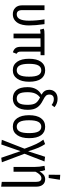

<svg xmlns="http://www.w3.org/2000/svg" viewBox="1089 -1922 1043 3261"><g transform="rotate(90 1610.5 -291.5)"><path d="M390.1 -525.9Q412.1 -371.1 412.1 -261.2Q412.1 -202.1 401.6 -155Q391.1 -107.9 373.3 -77.1Q355.5 -46.4 330.8 -25.9Q306.2 -5.4 279.1 3.4Q252 12.2 221.2 12.2Q155.8 12.2 113.3 -28.8Q70.8 -69.8 70.8 -142.1V-525.9H151.9V-146Q151.9 -54.2 224.1 -54.2Q331.1 -54.2 331.1 -262.2Q331.1 -389.2 309.1 -525.9Z M917.5 -459H856.4V-126Q856.4 -94.2 864.7 -78.4Q873 -62.5 893.6 -50.8L868.7 11.2Q819.3 -3.9 797.4 -33.9Q775.4 -64 775.4 -117.2V-459L631.3 -458V0H550.8V-458Q511.2 -458 484.4 -449.2L466.8 -512.2Q486.8 -521 506.1 -523.4Q525.4 -525.9 567.4 -525.9H917.5Z M1174.3 -537.1Q1267.1 -537.1 1317.6 -468Q1368.2 -398.9 1368.2 -264.2Q1368.2 -135.7 1316.4 -61.8Q1264.6 12.2 1173.3 12.2Q1081.1 12.2 1029.5 -60.5Q978 -133.3 978 -263.2Q978 -395.5 1029.5 -466.3Q1081.1 -537.1 1174.3 -537.1ZM1174.3 -471.2Q1119.6 -471.2 1091.8 -422.1Q1064 -373 1064 -263.2Q1064 -153.8 1091.6 -104Q1119.1 -54.2 1173.3 -54.2Q1227.5 -54.2 1254.9 -103.8Q1282.2 -153.3 1282.2 -264.2Q1282.2 -373.5 1254.9 -422.4Q1227.5 -471.2 1174.3 -471.2Z M1684.1 -499Q1726.6 -477.5 1755.1 -454.8Q1783.7 -432.1 1804.7 -401.9Q1825.7 -371.6 1835.4 -332.3Q1845.2 -293 1845.2 -241.2Q1845.2 -121.6 1794.4 -54.7Q1743.7 12.2 1652.8 12.2Q1561.5 12.2 1510.7 -49.1Q1460 -110.4 1460 -238.8Q1460 -402.8 1587.9 -474.1Q1542.5 -501 1523.7 -532.5Q1504.9 -564 1504.9 -606.9Q1504.9 -667.5 1545.2 -707.8Q1585.4 -748 1659.2 -748Q1736.8 -748 1800.3 -695.8L1763.2 -647Q1735.8 -667 1713.1 -675.5Q1690.4 -684.1 1661.1 -684.1Q1623.5 -684.1 1604.7 -663.6Q1585.9 -643.1 1585.9 -607.9Q1585.9 -572.8 1605 -551Q1624 -529.3 1684.1 -499ZM1652.8 -54.2Q1707 -54.2 1733.6 -96.7Q1760.3 -139.2 1760.3 -241.2Q1760.3 -326.2 1734.6 -370.1Q1709 -414.1 1635.3 -450.2Q1590.3 -417.5 1568.1 -367.4Q1545.9 -317.4 1545.9 -238.8Q1545.9 -138.2 1571.8 -96.2Q1597.7 -54.2 1652.8 -54.2Z M2132.8 -537.1Q2225.6 -537.1 2276.1 -468Q2326.7 -398.9 2326.7 -264.2Q2326.7 -135.7 2274.9 -61.8Q2223.1 12.2 2131.8 12.2Q2039.6 12.2 1988 -60.5Q1936.5 -133.3 1936.5 -263.2Q1936.5 -395.5 1988 -466.3Q2039.6 -537.1 2132.8 -537.1ZM2132.8 -471.2Q2078.1 -471.2 2050.3 -422.1Q2022.5 -373 2022.5 -263.2Q2022.5 -153.8 2050 -104Q2077.6 -54.2 2131.8 -54.2Q2186 -54.2 2213.4 -103.8Q2240.7 -153.3 2240.7 -264.2Q2240.7 -373.5 2213.4 -422.4Q2186 -471.2 2132.8 -471.2Z M2591.3 -186 2736.3 198.2 2659.7 209 2547.4 -118.2 2433.6 208 2354.5 199.2 2505.4 -187Q2457 -320.8 2424.8 -387.2Q2392.6 -453.6 2351.6 -506.8L2427.2 -536.1Q2460.4 -487.3 2488.3 -423.6Q2516.1 -359.9 2549.3 -247.1L2642.6 -535.2L2722.7 -525.9Z M3033.2 -787.1 3003.4 -597.2H2947.3L2949.2 -793ZM3026.4 -537.1Q3084 -537.1 3117.2 -496.1Q3150.4 -455.1 3150.4 -386.2V210L3069.3 200.2V-375Q3069.3 -427.2 3054 -450.2Q3038.6 -473.1 3007.3 -473.1Q2946.8 -473.1 2896.5 -372.1V0H2815.4V-356.9Q2815.4 -441.9 2796.4 -525.9L2869.1 -536.1Q2883.8 -498.5 2890.1 -440.9Q2917.5 -487.8 2949.5 -512.5Q2981.4 -537.1 3026.4 -537.1Z"/></g></svg>

Font: Fira Sans Compressed Book
Style: Regular
Weight: 350
Width: 1
Designer: Carrois Corporate & Edenspiekermann AG
Foundry: Carrois Corporate GbR & Edenspiekermann AG
Version: Version 4.203;PS 004.203;hotconv 1.0.88;makeotf.lib2.5.64775